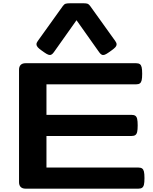

<svg xmlns="http://www.w3.org/2000/svg" viewBox="-20 -1128 915 1148"><path d="M132.8 -750H793.9Q808.4 -750 816.2 -744.4Q823.9 -738.9 827 -725.8Q830.1 -712.8 830.1 -686.9Q830.1 -661 827 -648Q823.9 -635 816.2 -629.4Q808.4 -623.8 793.9 -623.8H257.8V-441.2H767.1Q781.5 -441.2 789.3 -435.6Q797.1 -430.1 800.1 -417Q803.2 -404 803.2 -378.1Q803.2 -352.2 800.1 -339.2Q797.1 -326.2 789.3 -320.6Q781.5 -315 767.1 -315H257.8V-126.2H807.6Q822.1 -126.2 829.8 -120.6Q837.6 -115 840.7 -102Q843.8 -89 843.8 -63.1Q843.8 -37.2 840.7 -24.2Q837.6 -11.1 829.8 -5.6Q822.1 0 807.6 0H132.8Q113.8 0 103.8 -10Q93.8 -20 93.8 -39.1V-710.9Q93.8 -730 103.8 -740Q113.8 -750 132.8 -750ZM205.8 -882.7 355.7 -1091.9Q363.8 -1103 372.3 -1105.7Q380.9 -1108.4 398.6 -1108.4H480.5Q495.5 -1108.4 503.6 -1105.6Q511.7 -1102.7 519.3 -1091.9L669.2 -882.7Q677.2 -871.5 677.2 -862.9Q677.2 -854.4 670.3 -846.3Q663.3 -838.2 646.3 -826.1L632 -815.9Q615.9 -804.4 606.2 -800.8Q596.4 -797.3 588.7 -800.8Q581.1 -804.3 573.1 -815.5L437.5 -1007.1L301.9 -815.7Q293.9 -804.5 286.3 -801Q278.6 -797.5 268.8 -801Q258.9 -804.6 243 -815.9L228.7 -826.1Q212.5 -837.4 205.4 -845.8Q198.2 -854.1 198 -862.9Q197.8 -871.7 205.8 -882.7Z"/></svg>

Font: Gyrochrome
Style: Regular
Weight: 400
Designer: David Moles
Foundry: David Moles
Version: Version 1.005;Glyphs 3.2.3 (3260)